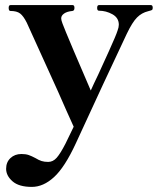

<svg xmlns="http://www.w3.org/2000/svg" viewBox="-20 -507 619 753"><path d="M572 -487Q579 -487 579 -476Q579 -470 576 -468Q573 -466 568 -465Q563 -464 561 -463Q536 -457 517.5 -438.5Q499 -420 477 -374Q441 -298 383 -173.5Q325 -49 277 56Q234 149 192 187.5Q150 226 105 226Q54 226 29 204Q4 182 4 155Q4 129 21 113Q38 97 64 97Q81 97 92.5 101Q104 105 119 113Q132 121 143 124.5Q154 128 169 128Q188 128 202.5 111.5Q217 95 237 56L269 -10Q242 -69 208 -147Q92 -404 85 -418Q72 -444 59 -454Q46 -464 21 -464Q14 -464 14 -476Q14 -487 21 -487H265Q272 -487 272 -476Q272 -465 264 -464Q243 -462 231.5 -454Q220 -446 220 -435Q220 -428 225 -415Q231 -398 269.5 -307Q308 -216 336 -152Q342 -165 349 -180.5Q356 -196 365 -214Q377 -240 406.5 -305Q436 -370 441 -387Q446 -400 446 -410Q446 -437 421 -451Q396 -465 368 -465Q361 -465 361 -476Q361 -487 368 -487Z"/></svg>

Font: Shippori Mincho ExtraBold
Style: Regular
Weight: 800
Designer: FONTDASU
Foundry: FONTDASU / Google Inc. / but / Adobe
Version: Version 3.110; ttfautohint (v1.8.3)